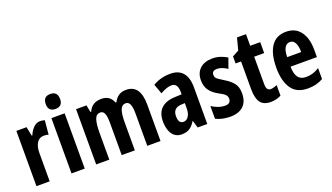

<svg xmlns="http://www.w3.org/2000/svg" viewBox="-69 -1269 3087 1786"><g transform="rotate(-20 1475.0 -376.0)"><path d="M294 -557Q304 -557 314.5 -555.5Q325 -554 339 -550L326 -411Q308 -418 280 -418Q234 -418 210.5 -380Q187 -342 187 -279V0H56V-547H157L175 -457H182Q197 -496 226 -526.5Q255 -557 294 -557Z M469 -762Q540 -762 540 -687Q540 -614 469 -614Q398 -614 398 -687Q398 -762 469 -762ZM534 -547V0H403V-547Z M1144 -557Q1284 -557 1284 -360V0H1153V-322Q1153 -441 1100 -441Q1061 -441 1045.5 -400.5Q1030 -360 1030 -276V0H900V-323Q900 -384 887.5 -412.5Q875 -441 848 -441Q806 -441 791.5 -395.5Q777 -350 777 -261V0H647V-547H750L764 -477H772Q787 -516 820 -536.5Q853 -557 898 -557Q946 -557 974 -535Q1002 -513 1013 -479H1022Q1041 -517 1070.5 -537Q1100 -557 1144 -557Z M1583 -557Q1663 -557 1705 -508Q1747 -459 1747 -363V0H1652L1630 -73H1628Q1603 -31 1572 -10.5Q1541 10 1493 10Q1448 10 1420 -14.5Q1392 -39 1379.5 -78.5Q1367 -118 1367 -162Q1367 -247 1414 -291Q1461 -335 1549 -338L1617 -341V-364Q1617 -452 1556 -452Q1510 -452 1444 -414L1409 -511Q1485 -557 1583 -557ZM1580 -252Q1498 -248 1498 -167Q1498 -94 1547 -94Q1578 -94 1597.5 -123.5Q1617 -153 1617 -203V-254Z M2149 -160Q2149 -76 2103 -33Q2057 10 1974 10Q1894 10 1831 -21V-147Q1858 -129 1892.5 -116Q1927 -103 1963 -103Q2019 -103 2019 -153Q2019 -174 2004 -191Q1989 -208 1937 -235Q1886 -263 1858 -302.5Q1830 -342 1830 -402Q1830 -474 1875 -515.5Q1920 -557 1998 -557Q2038 -557 2073 -546Q2108 -535 2143 -514L2107 -414Q2084 -430 2058 -440.5Q2032 -451 2005 -451Q1956 -451 1956 -408Q1956 -394 1962 -383.5Q1968 -373 1985 -361Q2002 -349 2036 -328Q2086 -299 2117.5 -261Q2149 -223 2149 -160Z M2414 -103Q2428 -103 2443.5 -107.5Q2459 -112 2477 -119V-15Q2454 -3 2428.5 3.5Q2403 10 2374 10Q2303 10 2272 -32.5Q2241 -75 2241 -163V-439H2187V-509L2251 -543L2282 -662H2371V-547H2470V-439H2371V-168Q2371 -136 2381 -119.5Q2391 -103 2414 -103Z M2727 -556Q2819 -556 2868.5 -489.5Q2918 -423 2918 -310V-236H2657Q2658 -164 2683.5 -130Q2709 -96 2761 -96Q2796 -96 2827 -105Q2858 -114 2893 -136V-28Q2829 10 2743 10Q2630 10 2579.5 -65.5Q2529 -141 2529 -270Q2529 -408 2579 -482Q2629 -556 2727 -556ZM2729 -454Q2698 -454 2678.5 -425Q2659 -396 2658 -330H2797Q2797 -388 2779.5 -421Q2762 -454 2729 -454Z"/></g></svg>

Font: Noto Sans Lao ExtraCondensed
Style: Bold
Weight: 700
Width: 2
Designer: Monotype Design Team
Foundry: Monotype Imaging Inc.
Version: Version 2.003; ttfautohint (v1.8.4.7-5d5b)